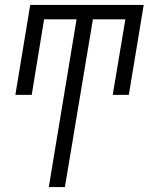

<svg xmlns="http://www.w3.org/2000/svg" viewBox="-20 -550 640 775"><path d="M177 205 289 -472H158L108 -167H42L102 -530H560L500 -167H435L486 -472H355L242 205Z"/></svg>

Font: Iosevka Curly Slab LtExObl
Style: Regular
Weight: 300
Width: 7
Italic angle: -9°
Monospace: yes
Designer: Belleve Invis
Foundry: Belleve Invis
Version: Version 11.1.0; ttfautohint (v1.8.3)